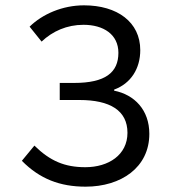

<svg xmlns="http://www.w3.org/2000/svg" viewBox="-20 -688 640 720"><path d="M301 12C434 12 540 -60 540 -186C540 -276 484 -333 408 -348V-352C471 -375 506 -431 506 -500C506 -605 420 -668 295 -668C214 -668 139 -635 91 -588L136 -532C177 -571 231 -595 293 -595C368 -595 424 -559 424 -490C424 -416 375 -377 258 -377H204V-313H278C392 -313 458 -274 458 -190C458 -107 387 -61 300 -61C223 -61 168 -84 109 -142L62 -85C129 -17 205 12 301 12Z"/></svg>

Font: Hasklig
Style: Regular
Weight: 400
Monospace: yes
Designer: Paul D. Hunt, Teo Tuominen
Foundry: Adobe Systems Incorporated
Version: Version 2.030;PS 1.0;hotconv 16.6.51;makeotf.lib2.5.65220